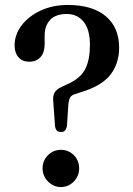

<svg xmlns="http://www.w3.org/2000/svg" viewBox="-20 -747 536 776"><path d="M195.5 -333.5 202.5 -236Q204.5 -224.5 210.2 -219Q216 -213.5 227 -213.5Q236.5 -213.5 242 -218.8Q247.5 -224 250.5 -236.5L256.5 -328.5Q259 -346 264.5 -354.5Q270 -363 284 -367L315 -377Q394 -402 427.8 -447Q461.5 -492 461.5 -554Q461.5 -636 407.5 -681.5Q353.5 -727 253.5 -727Q193 -727 144.2 -704.2Q95.5 -681.5 67.2 -644.2Q39 -607 39 -563.5Q39 -533 55 -515.2Q71 -497.5 98 -497.5Q127.5 -497.5 144 -516.5Q160.5 -535.5 160.5 -569V-604.5Q160.5 -643 182.8 -666.8Q205 -690.5 250 -690.5Q292.5 -690.5 318 -659Q343.5 -627.5 343.5 -565Q343.5 -507.5 325.5 -470Q307.5 -432.5 257.5 -409L229.5 -396Q207.5 -386 200 -371.5Q192.5 -357 195.5 -333.5ZM226 9Q205.5 9 188.8 -1.5Q172 -12 162 -29Q152 -46 152 -66.5Q152 -87.5 162 -104.5Q172 -121.5 188.8 -131.5Q205.5 -141.5 226 -141.5Q247 -141.5 263.8 -131.5Q280.5 -121.5 290.2 -104.5Q300 -87.5 300 -66.5Q300 -46 290.2 -29Q280.5 -12 263.8 -1.5Q247 9 226 9Z"/></svg>

Font: Fraunces 10pt
Style: Regular
Weight: 400
Version: Version 1.000;[b76b70a41]